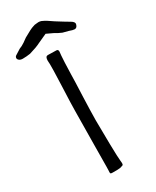

<svg xmlns="http://www.w3.org/2000/svg" viewBox="-239 -782 685 844"><g transform="rotate(-30 103.5 -360.0)"><path d="M56 0Q56 -3 56.5 -9.5Q57 -16 57 -27L58 -136L60 -310Q60 -338 64 -430Q68 -533 67 -543L66 -560Q66 -571 69 -576.5Q72 -582 80 -582L122 -581Q131 -581 131 -570Q131 -565 130 -560Q129 -555 129 -550Q127 -529 125 -458Q125 -435 121 -341Q120 -310 119 -280.5Q118 -251 118 -229Q118 -181 119.5 -107.5Q121 -34 123 -20Q124 -16 124 -9Q124 -2 122.5 0.5Q121 3 115 4Q107 8 89.5 8Q72 8 68 8Q60 8 58 6.5Q56 5 56 0ZM211 -628 184 -635Q167 -642 149 -653L117 -668L71 -647Q52 -637 14 -626Q-6 -623 -24 -623Q-35 -623 -41.5 -628Q-48 -633 -48 -639Q-48 -647 -41 -651L-14 -668Q-11 -669 -0.5 -674Q10 -679 34 -697Q74 -720 86 -723Q95 -727 104 -727Q108 -728 115 -728Q123 -728 129.5 -725.5Q136 -723 142 -719.5Q148 -716 153 -713Q182 -693 199 -683L220 -670Q221 -669 239.5 -658.5Q258 -648 254 -636Q250 -621 238 -621Q230 -621 211 -628Z"/></g></svg>

Font: Barriecito
Style: Regular
Weight: 400
Designer: Pablo Cosgaya & Sergio Jiménez
Foundry: Pablo Cosgaya & Sergio Jiménez
Version: Version 1.001